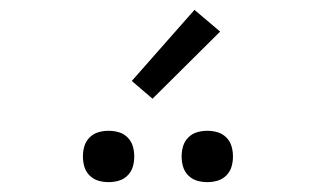

<svg xmlns="http://www.w3.org/2000/svg" viewBox="-20 -997 640 389"><path d="M400 -628Q389 -628 379 -631Q369 -634 361.5 -641.5Q354 -649 351 -659Q348 -669 348 -680Q348 -691 351 -701Q354 -711 361.5 -718.5Q369 -726 379 -729Q389 -732 400 -732Q411 -732 421 -729Q431 -726 438.5 -718.5Q446 -711 449 -701Q452 -691 452 -680Q452 -669 449 -659Q446 -649 438.5 -641.5Q431 -634 421 -631Q411 -628 400 -628ZM200 -628Q189 -628 179 -631Q169 -634 161.5 -641.5Q154 -649 151 -659Q148 -669 148 -680Q148 -691 151 -701Q154 -711 161.5 -718.5Q169 -726 179 -729Q189 -732 200 -732Q211 -732 221 -729Q231 -726 238.5 -718.5Q246 -711 249 -701Q252 -691 252 -680Q252 -669 249 -659Q246 -649 238.5 -641.5Q231 -634 221 -631Q211 -628 200 -628ZM289 -797 247 -833 374 -977 426 -933Z"/></svg>

Font: Iosevka Curly Slab LtEx
Style: Regular
Weight: 300
Width: 7
Monospace: yes
Designer: Belleve Invis
Foundry: Belleve Invis
Version: Version 11.1.0; ttfautohint (v1.8.3)